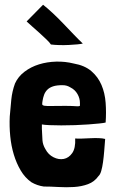

<svg xmlns="http://www.w3.org/2000/svg" viewBox="-20 -774 484 807"><path d="M93 -683Q100 -676 115 -663Q130 -650 146 -635.5Q162 -621 175.5 -608Q189 -595 194 -587Q210 -585 230 -584.5Q250 -584 269.5 -585Q289 -586 305 -587.5Q321 -589 328 -591Q311 -607 289.5 -629.5Q268 -652 245.5 -675.5Q223 -699 201 -719.5Q179 -740 161 -754L92 -684ZM424 -259Q427 -301 424 -342Q421 -383 406.5 -417Q392 -451 364 -475Q336 -499 290 -507Q254 -516 216 -515Q178 -514 144 -503.5Q110 -493 83 -472.5Q56 -452 43 -423Q31 -390 27.5 -355.5Q24 -321 21 -284Q19 -243 23 -202Q27 -161 38 -124.5Q49 -88 67 -57.5Q85 -27 112 -8Q136 6 164 10Q192 10 225.5 12Q259 14 291 12Q323 10 350 0Q377 -10 394 -34Q401 -40 405.5 -55.5Q410 -71 413 -92.5Q416 -114 418 -139Q420 -164 422 -190Q411 -193 394 -193.5Q377 -194 358.5 -193Q340 -192 323 -191.5Q306 -191 296 -192Q298 -151 283.5 -130.5Q269 -110 248 -106Q227 -102 205 -113Q183 -124 171 -147Q160 -165 158.5 -184Q157 -203 156 -233V-251Q166 -249 188 -248Q210 -247 237.5 -247Q265 -247 295 -248Q325 -249 351.5 -251Q378 -253 397.5 -255Q417 -257 424 -259ZM316 -341Q316 -333 316 -330.5Q316 -328 310.5 -327.5Q305 -327 292 -328Q279 -329 253 -329Q215 -329 195.5 -328.5Q176 -328 167 -329.5Q158 -331 157.5 -335.5Q157 -340 159 -351Q161 -364 165.5 -376Q170 -388 179 -397Q188 -406 203 -411Q218 -416 242 -416Q253 -416 261 -413.5Q269 -411 277 -406Q295 -397 305.5 -379Q316 -361 316 -341Z"/></svg>

Font: Londrina Solid
Style: Regular
Weight: 400
Designer: Marcelo Magalhaes
Foundry: Marcelo Magalhães
Version: Version 1.002